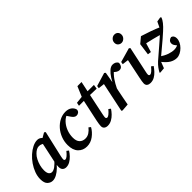

<svg xmlns="http://www.w3.org/2000/svg" viewBox="69 -1451 2239 2239"><g transform="rotate(-45 1188.0 -332.0)"><path d="M135 12Q99 12 70.5 -14.5Q42 -41 42 -105Q42 -154 60.5 -203.5Q79 -253 110 -298Q141 -343 180 -378Q219 -413 260.5 -433.5Q302 -454 340 -454Q368 -454 389.5 -436.5Q411 -419 431 -393L381 -357Q364 -370 344.5 -379.5Q325 -389 303 -389Q263 -389 222 -347Q200 -326 183 -293Q166 -260 156 -222.5Q146 -185 146 -148Q146 -106 160.5 -86Q175 -66 199 -66Q224 -66 255 -88.5Q286 -111 328 -160L334 -135Q305 -93 270.5 -59.5Q236 -26 201 -7Q166 12 135 12ZM356 12Q329 12 311.5 -4.5Q294 -21 294 -55Q294 -74 296 -91.5Q298 -109 303 -131L361 -403L460 -460L476 -448L402 -126Q395 -97 395 -80Q395 -60 413 -60Q428 -60 448 -77Q468 -94 491 -123L516 -104Q499 -76 474 -49.5Q449 -23 419 -5.5Q389 12 356 12Z M699 12Q634 12 591.5 -32Q549 -76 549 -160Q549 -219 569.5 -272Q590 -325 626 -366Q662 -407 708 -430.5Q754 -454 805 -454Q851 -454 880.5 -433Q910 -412 919 -377Q918 -354 902.5 -341.5Q887 -329 868 -329Q848 -329 833.5 -341.5Q819 -354 808 -371L767 -431L810 -424Q763 -410 727.5 -372.5Q692 -335 672.5 -284.5Q653 -234 653 -179Q653 -122 680 -94.5Q707 -67 752 -67Q786 -67 815.5 -86.5Q845 -106 867 -135L891 -116Q862 -64 811 -26Q760 12 699 12Z M967 -391 975 -432 1091 -445V-440H1262L1254 -386L1086 -391ZM990 -122 1053 -417 1116 -566H1184L1092 -127Q1089 -111 1087 -99.5Q1085 -88 1085 -81Q1085 -71 1091 -65.5Q1097 -60 1104 -60Q1130 -60 1182 -122L1207 -103Q1189 -75 1163.5 -48.5Q1138 -22 1107 -5Q1076 12 1041 12Q1014 12 996.5 -1.5Q979 -15 979 -43Q979 -57 982 -76.5Q985 -96 990 -122Z M1422 -220 1416 -265Q1437 -314 1464.5 -357Q1492 -400 1522.5 -427Q1553 -454 1583 -454Q1606 -454 1624 -444.5Q1642 -435 1651 -416Q1650 -388 1636 -369Q1622 -350 1595 -350Q1577 -350 1559 -361Q1541 -372 1523 -392L1511 -405L1556 -403Q1510 -365 1478.5 -319Q1447 -273 1422 -220ZM1275 -1 1355 -380 1389 -360 1275 -373 1280 -404 1445 -454 1460 -442 1434 -292 1436 -280 1417 -195Q1407 -146 1397.5 -97.5Q1388 -49 1379 0L1287 7Z M1685 -41Q1685 -56 1688.5 -76Q1692 -96 1697 -121L1751 -381L1770 -361L1671 -373L1676 -404L1852 -454L1867 -443L1799 -126Q1792 -97 1792 -80Q1792 -71 1797.5 -65.5Q1803 -60 1810 -60Q1837 -60 1886 -122L1911 -103Q1892 -75 1867.5 -48.5Q1843 -22 1813 -5Q1783 12 1746 12Q1720 12 1702.5 -1Q1685 -14 1685 -41ZM1838 -558Q1814 -558 1796 -574Q1778 -590 1778 -618Q1778 -647 1798.5 -667Q1819 -687 1845 -687Q1872 -687 1888.5 -670.5Q1905 -654 1905 -627Q1905 -599 1884.5 -578.5Q1864 -558 1838 -558Z M2169 23Q2127 23 2085.5 -1Q2044 -25 1993 -92L2029 -137Q2090 -97 2134.5 -82Q2179 -67 2215 -67Q2241 -67 2262 -75Q2283 -83 2300 -97L2283 -70Q2259 -97 2250.5 -112Q2242 -127 2242 -143Q2242 -167 2258 -181.5Q2274 -196 2294 -198Q2313 -192 2322 -176.5Q2331 -161 2331 -141Q2331 -111 2317 -82.5Q2303 -54 2279 -30Q2255 -6 2226.5 8.5Q2198 23 2169 23ZM1977 0 1912 6 1904 0Q1919 -27 1937 -52Q1955 -77 1986 -106Q2056 -168 2128 -228.5Q2200 -289 2268 -356L2308 -440L2366 -450L2376 -440Q2357 -386 2275 -312Q2209 -252 2142.5 -197.5Q2076 -143 2011 -87ZM1960 -247 1980 -394 2052 -454Q2116 -434 2174.5 -413.5Q2233 -393 2295 -365L2241 -301Q2179 -319 2123.5 -332Q2068 -345 1998 -361L2052 -405L2003 -241Z"/></g></svg>

Font: Lisu Bosa ExtraBold
Style: Italic
Weight: 800
Italic angle: -19°
Designer: David Morse, Annie Olsen, Victor Gaultney, Frank Grießhammer (Latin)
Foundry: SIL International
Version: Version 2.000